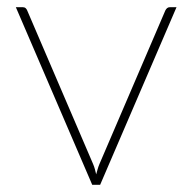

<svg xmlns="http://www.w3.org/2000/svg" viewBox="-20 -513 534 533"><path d="M470 -493 258 0H236L24 -493H43.5Q48.5 -493 51.5 -490Q54.5 -487 55.5 -484L238.5 -57.5Q241.5 -50.5 243.5 -43.2Q245.5 -36 247 -29Q249 -36 251 -43.2Q253 -50.5 256 -57.5L439 -484Q441 -488 444 -490.5Q447 -493 451.5 -493Z"/></svg>

Font: Lato 2
Style: Regular
Weight: 200
Designer: Lukasz Dziedzic with Adam Twardoch and Botio Nikoltchev
Foundry: tyPoland Lukasz Dziedzic
Version: Version 2.015; 2015-08-06; http://www.latofonts.com/